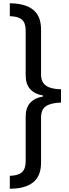

<svg xmlns="http://www.w3.org/2000/svg" viewBox="-20 -886 423 1174"><path d="M40 -866Q135 -865 183 -826Q231 -787 231 -705V-432Q231 -383 261.5 -362Q292 -341 353 -340V-259Q292 -257 261.5 -237Q231 -217 231 -167V109Q231 190 182.5 229Q134 268 40 268V189Q90 188 113.5 167.5Q137 147 137 101V-174Q137 -277 243 -296V-302Q137 -321 137 -425V-700Q137 -746 114 -766Q91 -786 40 -787Z"/></svg>

Font: Noto Sans Telugu UI Condensed Medium
Style: Regular
Weight: 500
Width: 3
Designer: Jelle Bosma - Monotype Design Team
Foundry: Monotype Imaging Inc.
Version: Version 2.006; ttfautohint (v1.8.4.7-5d5b)